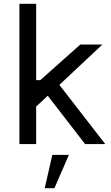

<svg xmlns="http://www.w3.org/2000/svg" viewBox="-20 -757 583 1009"><path d="M82 0V-737H170V-336H192L402 -523H518L292 -311L533 0H427L231 -254L170 -197V0ZM215 232 255 57H342L266 232Z"/></svg>

Font: Tomorrow
Style: Regular
Weight: 400
Designer: Tony de Marco, Monica Rizzolli
Foundry: Just in Type
Version: Version 2.002